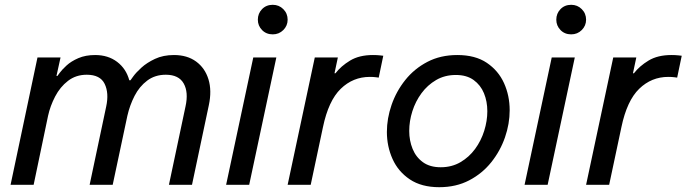

<svg xmlns="http://www.w3.org/2000/svg" viewBox="-20 -769 2857 799"><path d="M24 0 136 -530H232L215 -453H219Q219 -453 228.5 -466Q238 -479 257 -496.5Q276 -514 306 -527Q336 -540 376 -540Q430 -540 467.5 -511.5Q505 -483 518 -435H523Q523 -435 534.5 -451Q546 -467 568.5 -487.5Q591 -508 625 -524Q659 -540 704 -540Q759 -540 796 -513Q833 -486 847.5 -439Q862 -392 849 -331L779 0H683L752 -326Q765 -385 744.5 -421.5Q724 -458 670 -458Q625 -458 592.5 -433.5Q560 -409 540 -370Q520 -331 510 -287L449 0H353L422 -326Q434 -382 415.5 -420Q397 -458 341 -458Q296 -458 263 -432.5Q230 -407 209.5 -367.5Q189 -328 180 -287L120 0Z M1115 -626Q1088 -626 1070.5 -644Q1053 -662 1053 -687Q1053 -713 1070.5 -731Q1088 -749 1115 -749Q1141 -749 1159 -731Q1177 -713 1177 -687Q1177 -662 1159 -644Q1141 -626 1115 -626ZM921 0 1034 -530H1130L1017 0Z M1177 0 1290 -530H1386L1372 -464H1376Q1399 -494 1437 -517Q1475 -540 1532 -540Q1549 -540 1562 -538.5Q1575 -537 1575 -537L1556 -446Q1556 -446 1545 -447.5Q1534 -449 1519 -449Q1449 -449 1398 -399.5Q1347 -350 1324 -240L1273 0Z M1808 10Q1734 10 1685.5 -22.5Q1637 -55 1613.5 -107.5Q1590 -160 1590 -220Q1590 -276 1609.5 -332.5Q1629 -389 1666.5 -436Q1704 -483 1758.5 -511.5Q1813 -540 1883 -540Q1958 -540 2006 -507.5Q2054 -475 2077.5 -423Q2101 -371 2101 -310Q2101 -254 2081.5 -197.5Q2062 -141 2024.5 -94Q1987 -47 1932.5 -18.5Q1878 10 1808 10ZM1814 -73Q1860 -73 1896 -94Q1932 -115 1957 -149Q1982 -183 1995 -224.5Q2008 -266 2008 -306Q2008 -347 1994 -381Q1980 -415 1951 -436Q1922 -457 1877 -457Q1831 -457 1795 -436Q1759 -415 1734 -381Q1709 -347 1696 -306Q1683 -265 1683 -224Q1683 -184 1697 -149.5Q1711 -115 1740 -94Q1769 -73 1814 -73Z M2357 -626Q2330 -626 2312.5 -644Q2295 -662 2295 -687Q2295 -713 2312.5 -731Q2330 -749 2357 -749Q2383 -749 2401 -731Q2419 -713 2419 -687Q2419 -662 2401 -644Q2383 -626 2357 -626ZM2163 0 2276 -530H2372L2259 0Z M2419 0 2532 -530H2628L2614 -464H2618Q2641 -494 2679 -517Q2717 -540 2774 -540Q2791 -540 2804 -538.5Q2817 -537 2817 -537L2798 -446Q2798 -446 2787 -447.5Q2776 -449 2761 -449Q2691 -449 2640 -399.5Q2589 -350 2566 -240L2515 0Z"/></svg>

Font: Be Vietnam Pro
Style: Italic
Weight: 400
Italic angle: -12°
Designer: Lam Bao, Tony Le, Vietanh Nguyen
Foundry: Yellow Type Foundry
Version: Version 1.002; ttfautohint (v1.8.3)